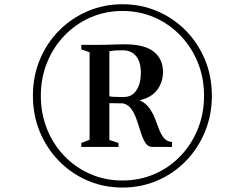

<svg xmlns="http://www.w3.org/2000/svg" viewBox="-20 -926 1063 884"><path d="M131.5 -485.5Q131.5 -574.5 163.2 -651Q195 -727.5 251.5 -784.8Q308 -842 383 -874.2Q458 -906.5 543.5 -906.5Q630 -906.5 704.8 -874.2Q779.5 -842 835.8 -784.8Q892 -727.5 923.8 -651Q955.5 -574.5 955.5 -485.5Q955.5 -396.5 923.8 -319.5Q892 -242.5 835.8 -184.8Q779.5 -127 704.8 -94.8Q630 -62.5 543.5 -62.5Q458 -62.5 383 -94.8Q308 -127 251.5 -184.8Q195 -242.5 163.2 -319.5Q131.5 -396.5 131.5 -485.5ZM168 -485Q168 -403 196.5 -332Q225 -261 276.2 -207.8Q327.5 -154.5 395.8 -124.8Q464 -95 543.5 -95Q623 -95 691.5 -124.8Q760 -154.5 811 -207.8Q862 -261 890.8 -332Q919.5 -403 919.5 -485.5Q919.5 -567.5 890.8 -638.2Q862 -709 811 -762.2Q760 -815.5 691.5 -845.5Q623 -875.5 543.5 -875.5Q464.5 -875.5 396.2 -845.5Q328 -815.5 276.8 -762.2Q225.5 -709 196.8 -638Q168 -567 168 -485ZM392.5 -282.5V-685.5L354.5 -698.5V-719.5H437Q459.5 -719.5 476.2 -720Q493 -720.5 510.8 -721.2Q528.5 -722 554.5 -722Q645.5 -722 688 -688Q730.5 -654 730.5 -594.5Q730.5 -548.5 704.2 -512.8Q678 -477 623 -464.5Q651.5 -451 667.8 -428Q684 -405 694 -379Q704 -353 713 -329.2Q722 -305.5 735.5 -289.8Q749 -274 772 -272.5V-249.5H681.5Q661.5 -249.5 649.8 -267.8Q638 -286 629.2 -313.5Q620.5 -341 611 -370Q601.5 -399 586.8 -421.2Q572 -443.5 547.5 -450L483.5 -451V-281.5L525.5 -268V-249.5H354.5V-268ZM483.5 -482.5Q490.5 -481 503 -480.2Q515.5 -479.5 529 -479.5Q542.5 -479.5 551 -479.5Q587.5 -479.5 608 -510.2Q628.5 -541 628.5 -590.5Q628.5 -641 606.5 -667.8Q584.5 -694.5 545 -694.5Q530 -694.5 515.2 -693.8Q500.5 -693 483.5 -690Z"/></svg>

Font: Merriweather 144pt SemiBold
Style: Italic
Weight: 600
Italic angle: -7.8°
Version: Version 2.101